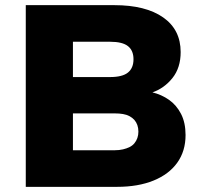

<svg xmlns="http://www.w3.org/2000/svg" viewBox="-20 -725 794 745"><path d="M80 0V-705H424Q545 -705 613 -657.5Q681 -610 681 -523Q681 -462 649 -422Q617 -382 570 -366V-367Q607 -358 636 -337.5Q665 -317 682.5 -283Q700 -249 700 -201Q700 -139 668 -94Q636 -49 576 -24.5Q516 0 434 0ZM263 -142H425Q443 -142 457.5 -145.5Q472 -149 483 -154.5Q494 -160 501.5 -169Q509 -178 513 -189.5Q517 -201 517 -214Q517 -228 513 -239.5Q509 -251 501.5 -259.5Q494 -268 483 -274Q472 -280 457.5 -282.5Q443 -285 425 -285H263ZM263 -426H407Q455 -426 476.5 -443.5Q498 -461 498 -495Q498 -529 476.5 -546Q455 -563 407 -563H263Z"/></svg>

Font: Nunito Sans 8pt Black
Style: Regular
Weight: 900
Version: Version 3.101;gftools[0.9.27]